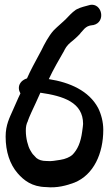

<svg xmlns="http://www.w3.org/2000/svg" viewBox="-20 -720 465 818"><path d="M377 -613C433 -625 415 -709 363 -699L361 -698H360C343 -693 325 -690 306 -680L305 -679H304C285 -666 271 -649 259 -637C249 -627 226 -608 209 -591V-590H208C187 -566 169 -532 156 -505C141 -476 122 -443 106 -410L95 -386C89 -384 77 -380 68 -368C56 -352 60 -334 67 -322L58 -303C50 -285 43 -270 35 -251C21 -219 4 -188 4 -138C4 -74 22 -20 55 18C81 48 116 76 176 77C223 82 265 70 297 58C379 25 420 -66 420 -167C420 -201 411 -234 398 -260C359 -333 278 -369 188 -383C207 -424 231 -465 254 -505V-506C265 -527 275 -535 295 -551V-552H296C307 -561 315 -570 322 -577V-578L340 -598C349 -606 356 -611 375 -613ZM179 -34C158 -34 145 -39 135 -47L119 -64C117 -66 114 -72 109 -80C99 -97 90 -131 90 -163C90 -180 92 -190 98 -203L99 -204V-206C101 -213 107 -226 114 -242C126 -268 139 -295 152 -325C250 -311 334 -284 334 -192C334 -187 332 -174 330 -159C324 -114 311 -83 288 -60C278 -51 258 -42 237 -39C218 -36 197 -32 181 -34Z"/></svg>

Font: Stray Cat
Style: BlkCn
Weight: 900
Version: Version 1.0